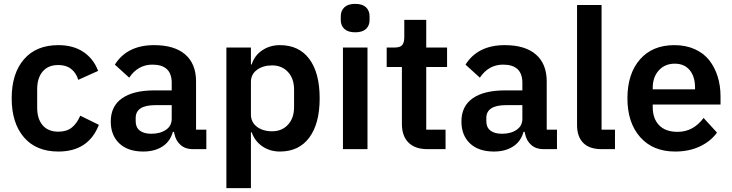

<svg xmlns="http://www.w3.org/2000/svg" viewBox="-20 -766 3760 986"><path d="M279.8 12.2Q165.5 12.2 102.8 -61Q40 -134.3 40 -261.2Q40 -388.2 102.8 -461.2Q165.5 -534.2 279.8 -534.2Q356 -534.2 408.2 -499.3Q460.4 -464.4 483.9 -401.9L381.8 -356Q371.6 -391.1 345.7 -411.6Q319.8 -432.1 279.8 -432.1Q227.1 -432.1 199 -398.7Q170.9 -365.2 170.9 -308.1V-212.9Q170.9 -155.8 199 -122.8Q227.1 -89.8 279.8 -89.8Q322.8 -89.8 349.1 -111.3Q375.5 -132.8 392.1 -171.9L487.8 -125Q434.6 12.2 279.8 12.2Z M715.8 12.2Q636.7 12.2 592.8 -29.5Q548.8 -71.3 548.8 -142.1Q548.8 -220.7 606.7 -261.2Q664.6 -301.8 772.9 -301.8H861.8V-340.8Q861.8 -434.1 762.7 -434.1Q688.5 -434.1 643.6 -367.2L569.8 -434.1Q632.8 -534.2 771.5 -534.2Q876 -534.2 931.4 -486.1Q986.8 -438 986.8 -348.1V-100.1H1039.6V0H969.7Q932.1 0 907.5 -21.5Q882.8 -43 875.5 -79.1L873.5 -88.9H867.7Q854.5 -40 814.5 -13.9Q774.4 12.2 715.8 12.2ZM756.8 -79.1Q802.7 -79.1 832.3 -99.4Q861.8 -119.6 861.8 -155.8V-226.1H778.8Q676.8 -226.1 676.8 -160.2V-143.1Q676.8 -111.8 697.8 -95.5Q718.8 -79.1 756.8 -79.1Z M1142.6 200.2V-522H1268.6V-435.1H1272.5Q1286.6 -480.5 1326.2 -507.3Q1365.7 -534.2 1417.5 -534.2Q1515.6 -534.2 1568.6 -462.9Q1621.6 -391.6 1621.6 -261.2Q1621.6 -131.3 1568.4 -59.6Q1515.1 12.2 1417.5 12.2Q1366.2 12.2 1327.1 -14.6Q1288.1 -41.5 1272.5 -86.9H1268.6V200.2ZM1377.4 -91.8Q1427.7 -91.8 1459 -125.7Q1490.2 -159.7 1490.2 -215.8V-306.2Q1490.2 -362.3 1459 -396.2Q1427.7 -430.2 1377.4 -430.2Q1330.1 -430.2 1299.3 -407Q1268.6 -383.8 1268.6 -346.2V-178.2Q1268.6 -138.7 1299.1 -115.2Q1329.6 -91.8 1377.4 -91.8Z M1730 -663.1V-682.1Q1730 -711.4 1748.8 -728.8Q1767.6 -746.1 1804.2 -746.1Q1840.8 -746.1 1859.4 -728.8Q1877.9 -711.4 1877.9 -682.1V-663.1Q1877.9 -634.3 1859.4 -617.2Q1840.8 -600.1 1804.2 -600.1Q1767.6 -600.1 1748.8 -617.2Q1730 -634.3 1730 -663.1ZM1741.2 0V-522H1867.2V0Z M2175.8 0Q2111.8 0 2077.9 -33.7Q2043.9 -67.4 2043.9 -129.9V-421.9H1965.8V-522H2006.8Q2034.7 -522 2045.4 -534.4Q2056.2 -546.9 2056.2 -575.2V-664.1H2168.9V-522H2275.9V-421.9H2168.9V-100.1H2268.1V0Z M2516.6 12.2Q2437.5 12.2 2393.6 -29.5Q2349.6 -71.3 2349.6 -142.1Q2349.6 -220.7 2407.5 -261.2Q2465.3 -301.8 2573.7 -301.8H2662.6V-340.8Q2662.6 -434.1 2563.5 -434.1Q2489.3 -434.1 2444.3 -367.2L2370.6 -434.1Q2433.6 -534.2 2572.3 -534.2Q2676.8 -534.2 2732.2 -486.1Q2787.6 -438 2787.6 -348.1V-100.1H2840.3V0H2770.5Q2732.9 0 2708.3 -21.5Q2683.6 -43 2676.3 -79.1L2674.3 -88.9H2668.5Q2655.3 -40 2615.2 -13.9Q2575.2 12.2 2516.6 12.2ZM2557.6 -79.1Q2603.5 -79.1 2633.1 -99.4Q2662.6 -119.6 2662.6 -155.8V-226.1H2579.6Q2477.5 -226.1 2477.5 -160.2V-143.1Q2477.5 -111.8 2498.5 -95.5Q2519.5 -79.1 2557.6 -79.1Z M3070.3 0Q3006.8 0 2975.1 -32.2Q2943.4 -64.5 2943.4 -124V-740.2H3069.3V-100.1H3138.2V0Z M3447.3 12.2Q3333 12.2 3267.6 -61.8Q3202.1 -135.7 3202.1 -261.2Q3202.1 -386.7 3266.1 -460.4Q3330.1 -534.2 3442.9 -534.2Q3502 -534.2 3548.1 -513.4Q3594.2 -492.7 3622.6 -456.3Q3650.9 -419.9 3665.5 -373Q3680.2 -326.2 3680.2 -271V-229H3332V-215.8Q3332 -157.2 3364.7 -123Q3397.5 -88.9 3460 -88.9Q3540 -88.9 3593.3 -160.2L3662.1 -85Q3628.9 -39.6 3573.5 -13.7Q3518.1 12.2 3447.3 12.2ZM3332 -307.1H3549.3V-316.9Q3549.3 -372.6 3522 -405.8Q3494.6 -439 3445.3 -439Q3394.5 -439 3363.3 -404.5Q3332 -370.1 3332 -314.9Z"/></svg>

Font: Anuphan SemiBold
Style: Bold
Weight: 600
Designer: Mike Abbink, Paul van der Laan, Pieter van Rosmalen, Mint Tantisuwanna
Foundry: Bold Monday; Cadson Demak
Version: Version 3.002;hotconv 1.0.109;makeotfexe 2.5.65596